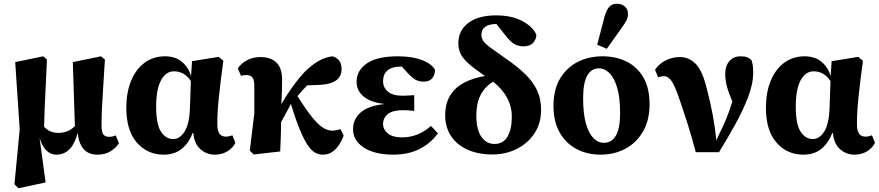

<svg xmlns="http://www.w3.org/2000/svg" viewBox="-20 -809 4686 1023"><path d="M499 15Q450 15 424.5 -16Q399 -47 394 -101Q378 -41 349.5 -13Q321 15 281 15Q218 15 191 -74L223 163L79 194L57 173L85 -120L61 -478L210 -509L230 -492Q227 -411 223.5 -348Q220 -285 218 -233.5Q216 -182 215 -134Q231 -116 250 -108.5Q269 -101 292 -101Q316 -101 338 -109.5Q360 -118 379 -137L368 -478L518 -509L539 -492Q534 -402 529.5 -338Q525 -274 523 -227Q521 -180 521 -140Q521 -104 531 -92Q541 -80 562 -80Q582 -80 596 -88L614 -46Q597 -20 568.5 -2.5Q540 15 499 15Z M812 -240Q812 -146 838 -107Q864 -68 903 -68Q938 -68 963.5 -108Q989 -148 992 -234L997 -377Q963 -429 907 -429Q864 -429 838 -381.5Q812 -334 812 -240ZM852 15Q765 15 709 -49.5Q653 -114 653 -234Q653 -318 679 -380Q705 -442 751.5 -475.5Q798 -509 859 -509Q915 -509 950 -479Q985 -449 998 -403L1003 -483L1145 -506L1170 -485Q1156 -385 1146.5 -294.5Q1137 -204 1138 -145Q1138 -81 1183 -81Q1195 -81 1203 -83.5Q1211 -86 1218 -88L1234 -48Q1221 -21 1192 -3Q1163 15 1124 15Q1081 15 1048 -14Q1015 -43 1010 -100H1006Q987 -48 949 -16.5Q911 15 852 15Z M1332 14 1311 -6 1335 -205V-351Q1335 -382 1325.5 -395.5Q1316 -409 1294 -409Q1286 -409 1277.5 -408Q1269 -407 1264 -405L1247 -445Q1265 -471 1296 -488Q1327 -505 1368 -505Q1423 -505 1453.5 -475Q1484 -445 1483 -380Q1483 -351 1482 -318.5Q1481 -286 1479 -254Q1512 -311 1552 -364.5Q1592 -418 1625 -446Q1658 -475 1688.5 -490Q1719 -505 1751 -509Q1772 -504 1786 -487.5Q1800 -471 1800 -441Q1800 -363 1686 -357L1617 -354Q1604 -341 1591 -327Q1578 -313 1565 -297Q1613 -221 1646 -181Q1679 -141 1703.5 -127Q1728 -113 1749 -113Q1764 -113 1774.5 -115.5Q1785 -118 1794 -121L1811 -87Q1803 -63 1788 -39.5Q1773 -16 1751.5 -0.5Q1730 15 1701 15Q1680 15 1661 5.5Q1642 -4 1622 -32Q1602 -60 1579.5 -113.5Q1557 -167 1530 -255Q1517 -230 1504 -206.5Q1491 -183 1478 -159Q1477 -118 1476 -76.5Q1475 -35 1473 -2Z M2073 15Q2012 15 1964 -1Q1916 -17 1888.5 -48Q1861 -79 1861 -122Q1861 -174 1902 -210Q1943 -246 2031 -255Q1959 -262 1919.5 -293Q1880 -324 1880 -374Q1880 -433 1934.5 -471Q1989 -509 2100 -509Q2177 -509 2229.5 -488.5Q2282 -468 2298 -436Q2297 -408 2282 -391Q2267 -374 2238 -374Q2213 -374 2193.5 -384.5Q2174 -395 2144 -429L2121 -454Q2119 -454 2116.5 -454Q2114 -454 2112 -454Q2069 -454 2045 -434Q2021 -414 2021 -377Q2021 -343 2046.5 -321Q2072 -299 2124 -299Q2141 -299 2154.5 -300Q2168 -301 2187 -302V-218Q2151 -222 2127 -222Q2073 -222 2047 -201.5Q2021 -181 2021 -149Q2021 -119 2046.5 -98Q2072 -77 2122 -77Q2164 -77 2203 -92Q2242 -107 2276 -138L2313 -99Q2279 -49 2219 -17Q2159 15 2073 15Z M2604 14Q2527 14 2470 -12Q2413 -38 2382.5 -85Q2352 -132 2352 -194Q2352 -258 2379 -301Q2406 -344 2454 -369Q2502 -394 2564 -404Q2510 -441 2479 -468Q2448 -495 2435 -521Q2422 -547 2422 -579Q2422 -646 2475 -686.5Q2528 -727 2623 -727Q2709 -727 2765.5 -695.5Q2822 -664 2838 -623Q2836 -596 2819 -579Q2802 -562 2770 -562Q2745 -562 2724 -572.5Q2703 -583 2678 -614L2625 -681H2623Q2587 -681 2566 -666.5Q2545 -652 2545 -624Q2545 -605 2556 -589.5Q2567 -574 2596 -553Q2625 -532 2679 -494Q2739 -453 2780 -412.5Q2821 -372 2842 -327Q2863 -282 2863 -224Q2863 -151 2827 -97.5Q2791 -44 2732.5 -15Q2674 14 2604 14ZM2518 -194Q2518 -118 2545 -80Q2572 -42 2615 -42Q2661 -42 2684 -81Q2707 -120 2707 -187Q2707 -295 2607 -374Q2563 -346 2540.5 -302.5Q2518 -259 2518 -194Z M3180 15Q3109 15 3052 -15Q2995 -45 2962 -103Q2929 -161 2929 -246Q2929 -330 2963 -388.5Q2997 -447 3056 -478Q3115 -509 3190 -509Q3264 -509 3320.5 -480Q3377 -451 3409 -394.5Q3441 -338 3441 -254Q3441 -169 3406.5 -109Q3372 -49 3313 -17Q3254 15 3180 15ZM3196 -48Q3284 -48 3284 -205Q3284 -290 3268 -343Q3252 -396 3226.5 -420.5Q3201 -445 3172 -445Q3131 -445 3109 -406.5Q3087 -368 3087 -285Q3087 -201 3102.5 -148.5Q3118 -96 3143 -72Q3168 -48 3196 -48ZM3162 -571 3201 -720Q3212 -758 3227 -773.5Q3242 -789 3267 -789Q3292 -789 3309 -774.5Q3326 -760 3326 -735Q3326 -716 3317.5 -699.5Q3309 -683 3292 -660L3213 -549Z M3687 2Q3668 -72 3646 -141.5Q3624 -211 3601 -278Q3576 -352 3558 -377.5Q3540 -403 3519 -403Q3501 -403 3487 -397L3470 -437Q3492 -470 3527.5 -487.5Q3563 -505 3602 -505Q3652 -505 3688 -467.5Q3724 -430 3747 -332Q3765 -264 3777.5 -197Q3790 -130 3797 -61L3811 -93Q3830 -129 3848 -172.5Q3866 -216 3882 -268Q3861 -317 3852.5 -351Q3844 -385 3844 -414Q3844 -458 3866.5 -483.5Q3889 -509 3925 -509Q3948 -509 3961 -504Q3974 -499 3984 -488Q3989 -474 3991 -459.5Q3993 -445 3993 -422Q3993 -361 3965 -289Q3937 -217 3895.5 -142.5Q3854 -68 3811 2Z M4220 -240Q4220 -146 4246 -107Q4272 -68 4311 -68Q4346 -68 4371.5 -108Q4397 -148 4400 -234L4405 -377Q4371 -429 4315 -429Q4272 -429 4246 -381.5Q4220 -334 4220 -240ZM4260 15Q4173 15 4117 -49.5Q4061 -114 4061 -234Q4061 -318 4087 -380Q4113 -442 4159.5 -475.5Q4206 -509 4267 -509Q4323 -509 4358 -479Q4393 -449 4406 -403L4411 -483L4553 -506L4578 -485Q4564 -385 4554.5 -294.5Q4545 -204 4546 -145Q4546 -81 4591 -81Q4603 -81 4611 -83.5Q4619 -86 4626 -88L4642 -48Q4629 -21 4600 -3Q4571 15 4532 15Q4489 15 4456 -14Q4423 -43 4418 -100H4414Q4395 -48 4357 -16.5Q4319 15 4260 15Z"/></svg>

Font: Source Serif 4 SmText
Style: Bold
Weight: 700
Designer: Frank Grießhammer
Foundry: Adobe
Version: Version 4.005;hotconv 1.1.0;makeotfexe 2.6.0